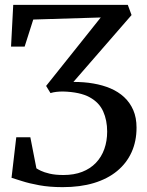

<svg xmlns="http://www.w3.org/2000/svg" viewBox="-20 -763 606 791"><path d="M238 8Q184 8 141.8 0.2Q99.5 -7.5 70.5 -17Q41.5 -26.5 27.5 -30.5L47 -197.5H105L130 -69.5Q135 -66 148.2 -59.5Q161.5 -53 184.8 -47.5Q208 -42 241.5 -42Q285 -42 318.5 -55Q352 -68 375 -92Q398 -116 409.8 -149Q421.5 -182 421.5 -221Q421.5 -267.5 405 -304.2Q388.5 -341 349 -362.5Q309.5 -384 240 -386Q224.5 -386 211.8 -384.5Q199 -383 188 -379.5L170 -409L336 -617L395 -691L117 -682.5L81.5 -571H25.5L34.5 -743H506.5L522 -701L282.5 -425.5Q303.5 -425.5 324.2 -424Q345 -422.5 364.5 -419Q403 -412.5 435.2 -398.8Q467.5 -385 491.5 -362.8Q515.5 -340.5 529 -309.5Q542.5 -278.5 542.5 -237Q542.5 -181 522 -135.8Q501.5 -90.5 462.2 -58.2Q423 -26 366.8 -9Q310.5 8 238 8Z"/></svg>

Font: Merriweather 48pt
Style: Regular
Weight: 400
Version: Version 2.100